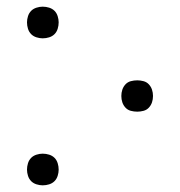

<svg xmlns="http://www.w3.org/2000/svg" viewBox="-20 -548 540 576"><path d="M108 -433Q99 -433 89.5 -436Q80 -439 73.5 -445.5Q67 -452 64 -461.5Q61 -471 61 -481Q61 -490 64 -499.5Q67 -509 73.5 -515.5Q80 -522 89.5 -525Q99 -528 108 -528Q118 -528 127.5 -525Q137 -522 143.5 -515.5Q150 -509 153 -499.5Q156 -490 156 -481Q156 -471 153 -461.5Q150 -452 143.5 -445.5Q137 -439 127.5 -436Q118 -433 108 -433ZM392 -213Q382 -213 372.5 -215.5Q363 -218 356.5 -225Q350 -232 347 -241Q344 -250 344 -260Q344 -270 347 -279Q350 -288 356.5 -295Q363 -302 372.5 -304.5Q382 -307 392 -307Q401 -307 410.5 -304.5Q420 -302 426.5 -295Q433 -288 436 -279Q439 -270 439 -260Q439 -250 436 -241Q433 -232 426.5 -225Q420 -218 410.5 -215.5Q401 -213 392 -213ZM108 8Q99 8 89.5 5Q80 2 73.5 -4.5Q67 -11 64 -20.5Q61 -30 61 -39Q61 -49 64 -58.5Q67 -68 73.5 -74.5Q80 -81 89.5 -84Q99 -87 108 -87Q118 -87 127.5 -84Q137 -81 143.5 -74.5Q150 -68 153 -58.5Q156 -49 156 -39Q156 -30 153 -20.5Q150 -11 143.5 -4.5Q137 2 127.5 5Q118 8 108 8Z"/></svg>

Font: Iosevka Extralight
Style: Regular
Weight: 200
Monospace: yes
Designer: Belleve Invis
Foundry: Belleve Invis
Version: Version 32.0.1; ttfautohint (v1.8.4)